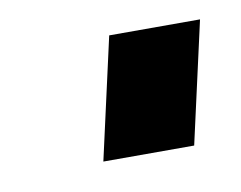

<svg xmlns="http://www.w3.org/2000/svg" viewBox="-34 -411 288 229"><g transform="rotate(-10 109.5 -296.5)"><path d="M76 -223 109 -370H219L186 -223Z"/></g></svg>

Font: Titillium Web
Style: SemiBold Italic
Weight: 600
Italic angle: -13°
Version: Version 1.001;PS 57.000;hotconv 1.0.70;makeotf.lib2.5.55311